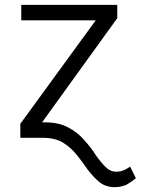

<svg xmlns="http://www.w3.org/2000/svg" viewBox="-20 -568 582 794"><path d="M262 -41Q302 -20 328 11Q358 44 375 72Q396 102 416 122Q435 142 461 142Q478 142 489 137Q501 133 518 121L542 169Q527 182 505 195Q481 206 455 206Q417 206 391 185Q366 164 343 134Q324 106 298 73Q274 43 241 22Q207 2 160 2H64V-56L376 -484H68V-548H465V-493L154 -62H167Q223 -62 262 -41Z"/></svg>

Font: Sinter Normal
Style: Regular
Weight: 350
Foundry: Adobe & rsms
Version: Version 1.000